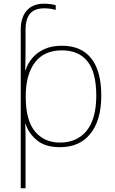

<svg xmlns="http://www.w3.org/2000/svg" viewBox="-20 -785 623 1037"><path d="M218 -765Q239 -765 255 -762.5Q271 -760 281 -757V-731Q270 -735 254 -737.5Q238 -740 218 -740Q168 -740 143 -712Q118 -684 118 -622V-525Q118 -501 117.5 -466Q117 -431 116 -406H118Q129 -441 154 -471Q179 -501 219 -519.5Q259 -538 314 -538Q419 -538 473 -469.5Q527 -401 527 -269Q527 -136 468.5 -63Q410 10 304 10Q225 10 180 -27Q135 -64 118 -116H116Q118 -82 118 -49.5Q118 -17 118 15V232H92V-625Q92 -691 124.5 -728Q157 -765 218 -765ZM314 -513Q218 -513 168.5 -447.5Q119 -382 119 -265V-262Q119 -135 169 -75Q219 -15 304 -15Q396 -15 448 -79Q500 -143 500 -269Q500 -393 453 -453Q406 -513 314 -513Z"/></svg>

Font: Noto Sans Thin
Style: Regular
Weight: 100
Designer: Monotype Design Team
Foundry: Monotype Imaging Inc.
Version: Version 2.007